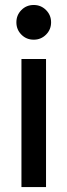

<svg xmlns="http://www.w3.org/2000/svg" viewBox="-20 -758 272 778"><path d="M66.9 0V-519H166.5V0ZM116.7 -597.2Q86.9 -597.2 66.7 -617.7Q46.4 -638.2 46.4 -667.5Q46.4 -696.8 66.7 -717.3Q86.9 -737.8 116.7 -737.8Q146 -737.8 166.5 -717.3Q187 -696.8 187 -667.5Q187 -638.2 166.5 -617.7Q146 -597.2 116.7 -597.2Z"/></svg>

Font: Reddit Sans Medium
Style: Regular
Weight: 500
Designer: Stephen Hutchings
Foundry: Reddit
Version: Version 1.014